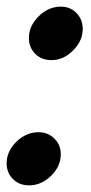

<svg xmlns="http://www.w3.org/2000/svg" viewBox="-24 -547 274 578"><path d="M63 -433Q63 -469 92.5 -498Q122 -527 159 -527Q188 -527 206.5 -507.5Q225 -488 225 -460Q225 -424 196 -395Q167 -366 131 -366Q101 -366 82 -385Q63 -404 63 -433ZM-4 -55Q-4 -92 25.5 -120.5Q55 -149 92 -149Q120 -149 139.5 -130Q159 -111 159 -83Q159 -46 129.5 -17.5Q100 11 64 11Q34 11 15 -8Q-4 -27 -4 -55Z"/></svg>

Font: Open Sauce One
Style: Bold Italic
Weight: 700
Italic angle: -10°
Designer: Alfredo Marco Pradil
Foundry: Creative Sauce Fz LLC
Version: Version 1.477